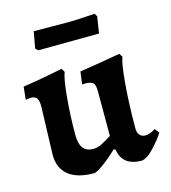

<svg xmlns="http://www.w3.org/2000/svg" viewBox="-104 -756 757 852"><g transform="rotate(-15 275.0 -330.0)"><path d="M40 -385Q31 -385 24 -384Q17 -383 15 -382L21 -441Q74 -449 130.5 -459.5Q187 -470 204 -474L214 -457Q203 -433 195 -348.5Q187 -264 187 -175Q187 -134 202 -114Q217 -94 249 -94Q268 -94 287 -103.5Q306 -113 334 -131V-335Q334 -364 325.5 -373.5Q317 -383 291 -384L274 -383L282 -441Q336 -449 394 -459Q452 -469 469 -472L479 -455Q468 -432 460 -338.5Q452 -245 452 -133Q452 -114 461.5 -103Q471 -92 487 -92Q498 -92 508.5 -96Q519 -100 525.5 -104Q532 -108 534 -109L550 -88Q546 -81 529.5 -59.5Q513 -38 490 -15.5Q467 7 445 12Q354 12 343 -65L335 -69Q297 -33 266 -11Q235 11 224 11Q147 11 107 -21.5Q67 -54 67 -115L74 -336Q74 -362 66 -373.5Q58 -385 40 -385ZM264 -581 125 -580 114 -591 128 -667 282 -666Q313 -666 354.5 -668.5Q396 -671 409 -672L417 -658L405 -582Z"/></g></svg>

Font: Sahitya
Style: Bold
Weight: 700
Designer: Juan Pablo del Peral
Foundry: Juan Pablo del Peral (http://www.huertatipografica.com)
Version: Version 1.001;PS 001.000;hotconv 1.0.70;makeotf.lib2.5.58329